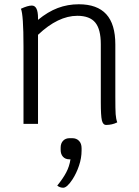

<svg xmlns="http://www.w3.org/2000/svg" viewBox="-20 -580 650 899"><path d="M529 -7Q505 5 477 5Q462 5 457 -16.5Q452 -38 452 -102V-373Q452 -443 426 -474.5Q400 -506 342 -506Q252 -506 158 -417V0H90V-363Q90 -511 78 -539Q110 -554 129 -554Q158 -554 158 -496V-487Q204 -525 250.5 -542.5Q297 -560 349 -560Q435 -560 477.5 -513.5Q520 -467 520 -372V-128Q520 -67 521.5 -45.5Q523 -24 529 -7ZM362 114V125Q362 160 350 195.5Q338 231 320 259Q294 299 276 299Q260 299 248 289Q275 256 290 227.5Q305 199 310 166H305Q286 166 275 154Q264 142 264 122V111Q264 91 275.5 79Q287 67 306 67H318Q338 67 350 79.5Q362 92 362 114Z"/></svg>

Font: Krub
Style: Regular
Weight: 400
Designer: Ekaluck Peanpanawate
Foundry: Cadson Demak Co.,Ltd.
Version: Version 1.000; ttfautohint (v1.6)